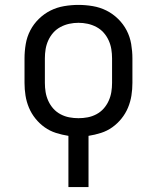

<svg xmlns="http://www.w3.org/2000/svg" viewBox="-20 -548 640 783"><path d="M259 215V6Q233 2 208 -6Q183 -14 162 -29Q141 -44 124.5 -64.5Q108 -85 98 -109Q88 -133 84 -158.5Q80 -184 80 -210V-310Q80 -339 85 -368.5Q90 -398 103.5 -424Q117 -450 138.5 -471Q160 -492 186 -505Q212 -518 241.5 -523Q271 -528 300 -528Q329 -528 358.5 -523Q388 -518 414 -505Q440 -492 461.5 -471Q483 -450 496.5 -424Q510 -398 515 -368.5Q520 -339 520 -310V-210Q520 -184 516 -158.5Q512 -133 502 -109Q492 -85 475.5 -64.5Q459 -44 438 -29Q417 -14 392 -6Q367 2 341 6V215ZM300 -66Q319 -66 337.5 -69.5Q356 -73 373 -82Q390 -91 402.5 -105Q415 -119 423 -136.5Q431 -154 434 -172.5Q437 -191 437 -210V-310Q437 -329 434 -347.5Q431 -366 423 -383.5Q415 -401 402.5 -415Q390 -429 373 -438Q356 -447 337.5 -451Q319 -455 300 -455Q281 -455 262.5 -451Q244 -447 227 -438Q210 -429 197.5 -415Q185 -401 177 -383.5Q169 -366 166 -347.5Q163 -329 163 -310V-210Q163 -191 166 -172.5Q169 -154 177 -136.5Q185 -119 197.5 -105Q210 -91 227 -82Q244 -73 262.5 -69.5Q281 -66 300 -66Z"/></svg>

Font: Nova
Style: Regular
Weight: 400
Monospace: yes
Designer: Belleve Invis
Foundry: Belleve Invis
Version: Version 24.1.4; ttfautohint (v1.8.4)